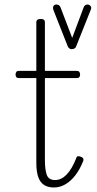

<svg xmlns="http://www.w3.org/2000/svg" viewBox="-20 -814 428 851"><path d="M219 17Q194 17 176.5 6.5Q159 -4 150 -28Q141 -52 141 -93V-468H64Q56 -468 52.5 -472Q49 -476 49 -483Q49 -491 52.5 -495.5Q56 -500 64 -500H141V-715Q141 -723 146 -726.5Q151 -730 160 -730Q170 -730 174.5 -726.5Q179 -723 179 -715V-500H320Q328 -500 331.5 -495.5Q335 -491 335 -483Q335 -476 331.5 -472Q328 -468 320 -468H179V-106Q179 -61 187.5 -38.5Q196 -16 224 -16Q252 -16 275.5 -40.5Q299 -65 318 -113Q320 -121 326 -121.5Q332 -122 339 -119Q347 -116 349 -111Q351 -106 349 -101Q335 -65 315 -38.5Q295 -12 270.5 2.5Q246 17 219 17ZM367 -794Q375 -794 381 -787.5Q387 -781 382 -770L317 -607Q316 -603 310.5 -599.5Q305 -596 297 -596Q292 -596 287.5 -599.5Q283 -603 281 -607L217 -769Q213 -780 217 -787Q221 -794 230 -794Q235 -794 240 -791.5Q245 -789 248 -782L300 -646L351 -782Q353 -788 358 -791Q363 -794 367 -794Z"/></svg>

Font: Playwrite FR Moderne Thin
Style: Regular
Weight: 250
Version: Version 1.002